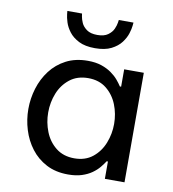

<svg xmlns="http://www.w3.org/2000/svg" viewBox="-85 -831 823 915"><g transform="rotate(10 326.5 -373.5)"><path d="M305 -540Q343 -540 371 -530.5Q399 -521 419.5 -506.5Q440 -492 453.5 -476Q467 -460 476 -446H482V-530H577V0H482V-84H476Q467 -70 453.5 -53.5Q440 -37 419.5 -22.5Q399 -8 371 1Q343 10 305 10Q245 10 200 -13.5Q155 -37 125 -76.5Q95 -116 80 -165Q65 -214 65 -265Q65 -316 80 -365Q95 -414 125 -453.5Q155 -493 200 -516.5Q245 -540 305 -540ZM321 -459Q268 -459 232 -430.5Q196 -402 178.5 -358Q161 -314 161 -265Q161 -217 178.5 -172.5Q196 -128 232 -99.5Q268 -71 321 -71Q374 -71 409.5 -99.5Q445 -128 462.5 -172.5Q480 -217 480 -265Q480 -314 462.5 -358Q445 -402 409.5 -430.5Q374 -459 321 -459ZM327 -605Q279 -605 248.5 -620.5Q218 -636 201 -658.5Q184 -681 177 -703.5Q170 -726 168.5 -741.5Q167 -757 167 -757H238Q238 -757 240 -743.5Q242 -730 249.5 -713Q257 -696 275.5 -682.5Q294 -669 327 -669Q360 -669 378.5 -682.5Q397 -696 404.5 -713Q412 -730 414 -743.5Q416 -757 416 -757H487Q487 -757 485.5 -741.5Q484 -726 477 -703.5Q470 -681 453 -658.5Q436 -636 405.5 -620.5Q375 -605 327 -605Z"/></g></svg>

Font: Be Vietnam Pro Variable Thin
Style: Regular
Weight: 100
Designer: Lam Bao, Tony Le, Vietanh Nguyen
Foundry: Yellow Type Foundry
Version: Version 1.002